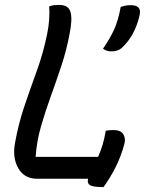

<svg xmlns="http://www.w3.org/2000/svg" viewBox="-20 -727 590 781"><path d="M130 0Q79 0 54.5 -42.5Q30 -85 41 -145Q55 -224 79.5 -296Q104 -368 130 -439.5Q156 -511 172 -590Q178 -619 180 -647.5Q182 -676 180 -701Q191 -705 201 -706Q211 -707 221 -707Q259 -707 267 -677.5Q275 -648 263 -589Q251 -524 230 -460.5Q209 -397 186.5 -335Q164 -273 146.5 -212Q129 -151 125 -89H379Q389 -111 397 -137Q405 -163 410 -195Q424 -198 441 -198Q471 -198 481.5 -181Q492 -164 486 -142Q473 -93 451.5 -49.5Q430 -6 401 34Q359 34 346.5 26.5Q334 19 338 3Q338 1 339 0ZM512 -706Q557 -706 548 -666Q539 -625 520.5 -590.5Q502 -556 473 -530Q458 -518 433 -518Q413 -518 399 -529Q428 -571 444.5 -607.5Q461 -644 471 -699Q481 -702 490 -704Q499 -706 512 -706Z"/></svg>

Font: Recursive Sn Csl St
Style: Italic
Weight: 400
Italic angle: -15°
Version: Version 1.079;hotconv 1.0.112;makeotfexe 2.5.65598; ttfautoh